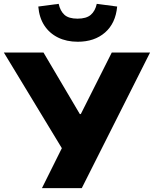

<svg xmlns="http://www.w3.org/2000/svg" viewBox="-41 -978 800 998"><path d="M177 0 298 -243 290 -192 -21 -705H185L374 -385H379L540 -705H739L384 0ZM363 -761Q305 -761 260.5 -783Q216 -805 189.5 -845.5Q163 -886 158 -944L264 -958Q272 -921 294 -901Q316 -881 362 -881Q408 -881 431 -901Q454 -921 462 -958L568 -944Q560 -857 505 -809Q450 -761 363 -761Z"/></svg>

Font: Nunito Sans 6pt Black
Style: Regular
Weight: 900
Version: Version 3.101;gftools[0.9.27]